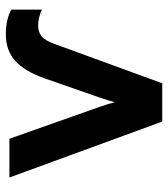

<svg xmlns="http://www.w3.org/2000/svg" viewBox="20 -582 563 642"><g transform="rotate(-90 301.0 -261.5)"><path d="M215 0 28 -511H157.5L265 -207Q269 -196 272.8 -183.5Q276.5 -171 279.5 -158.5Q283 -171 286.8 -183.5Q290.5 -196 294.5 -207L359.5 -393.5Q383 -460 418 -491.5Q453 -523 507 -523Q532.5 -523 553.2 -518.2Q574 -513.5 589.5 -504.5V-402.5Q574.5 -409 561.8 -412Q549 -415 536 -415Q514.5 -415 500.2 -403.5Q486 -392 474.5 -360L343 0Z"/></g></svg>

Font: Undotted
Style: Bold
Weight: 700
Designer: Delve Withrington, Dave Bailey, Thomas Jockin
Foundry: Delve Fonts LLC
Version: Version 4.000